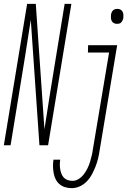

<svg xmlns="http://www.w3.org/2000/svg" viewBox="-50 -755 670 998"><path d="M-30 0 91 -735H136L181 -83Q195 -173 209 -262.5Q223 -352 238 -441L286 -735H321L200 0H155L110 -652Q96 -562 82 -472.5Q68 -383 53 -294L5 0ZM558 -631Q549 -631 541.5 -635Q534 -639 530.5 -646.5Q527 -654 526.5 -662.5Q526 -671 527 -680Q528 -685 530.5 -691Q533 -697 538 -701.5Q543 -706 548.5 -707.5Q554 -709 560 -709Q569 -709 576.5 -705Q584 -701 587.5 -693.5Q591 -686 591.5 -677.5Q592 -669 591 -660Q590 -655 587 -649Q584 -643 580 -638.5Q576 -634 570 -632.5Q564 -631 558 -631ZM323 223Q305 223 288.5 218Q272 213 259.5 202.5Q247 192 239.5 177Q232 162 229 145Q226 128 225.5 110.5Q225 93 228 75H263Q261 88 261 100.5Q261 113 263 125Q265 137 269.5 148.5Q274 160 282 168.5Q290 177 302 181Q314 185 327 185Q344 185 359.5 175Q375 165 386 150.5Q397 136 405 119.5Q413 103 418 86.5Q423 70 427 53Q431 36 433 20L517 -482H407L408 -520H559L468 26Q465 47 460 68Q455 89 447 109.5Q439 130 428.5 150Q418 170 402 187Q386 204 365 213.5Q344 223 323 223Z"/></svg>

Font: Iosevka XLt Ex Obl
Style: Regular
Weight: 200
Width: 7
Italic angle: -9°
Monospace: yes
Designer: Belleve Invis
Foundry: Belleve Invis
Version: Version 32.5.0; ttfautohint (v1.8.4)